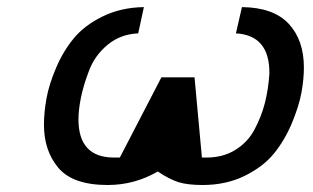

<svg xmlns="http://www.w3.org/2000/svg" viewBox="-20 -509 890 546"><path d="M105 -153.8Q105 -189 112.1 -228.5Q119.1 -268.1 139.2 -315.4Q159.2 -362.8 189.7 -399.9Q220.2 -437 272.2 -462.4Q324.2 -487.8 389.2 -488.8L373 -414.1Q323.2 -412.1 286.6 -382.1Q250 -352.1 233.4 -308.6Q216.8 -265.1 210 -230.5Q203.1 -195.8 203.1 -169.9Q203.1 -61 304.2 -61H320.8L439 -289.1H533.2L554.2 -61H567.9Q613.8 -61 648.9 -82.5Q684.1 -104 703.6 -140.4Q723.1 -176.8 733.2 -215.8Q743.2 -254.9 746.1 -299.8Q747.1 -408.7 650.9 -414.1L668 -488.8Q757.8 -487.8 801 -441.4Q844.2 -395 844.2 -316.9Q844.2 -283.7 837.2 -245.4Q830.1 -207 810.1 -158.9Q790 -110.8 759.5 -73Q729 -35.2 676 -9Q623 17.1 556.2 17.1Q513.2 17.1 487.5 9Q461.9 1 429.2 -21H428.2Q362.3 17.1 286.1 17.1Q187 17.1 146 -31.7Q105 -80.6 105 -153.8Z"/></svg>

Font: CMU Bright
Style: SemiBoldOblique
Weight: 600
Italic angle: -12°
Version: Version 0.7.0